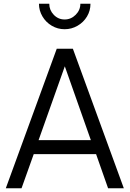

<svg xmlns="http://www.w3.org/2000/svg" viewBox="-20 -1005 692 1025"><path d="M283 -745H369L641 0H557L493 -182H160L95 0H11ZM465 -257 326 -651 186 -257ZM188 -985H243Q243 -951 267 -926Q291 -901 325 -901Q359 -901 384 -926Q409 -951 409 -985H463Q463 -948 444.5 -917Q426 -886 394 -867.5Q362 -849 325 -849Q288 -849 256.5 -867.5Q225 -886 206.5 -917.5Q188 -949 188 -985Z"/></svg>

Font: Evergrow Sans 
Style: Regular
Weight: 400
Foundry: 10Web
Version: Version 1.000